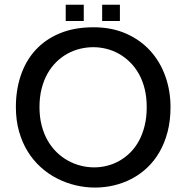

<svg xmlns="http://www.w3.org/2000/svg" viewBox="-20 -799 795 832"><path d="M718.9 -335Q718.9 -405.6 696.5 -468.5Q674.1 -531.4 631.4 -578.6Q588.7 -625.7 526.6 -653.3Q464.5 -680.8 385 -680.8Q301.9 -680.8 239 -654.5Q176 -628.3 133.8 -582Q91.6 -535.8 70.2 -472.5Q48.8 -409.3 48.8 -335Q48.8 -277.6 62.5 -229.4Q76.2 -181.3 100 -142.6Q123.9 -104 156.6 -74.5Q189.2 -45 227.4 -25.6Q265.5 -6.1 307.3 3.8Q349.1 13.8 391.6 13.8Q433.7 13.8 474.2 4.2Q514.6 -5.4 551 -24.5Q587.3 -43.6 618 -72.5Q648.7 -101.4 671.1 -140.3Q693.5 -179.1 706.2 -227.6Q718.9 -276.1 718.9 -335ZM615.8 -335Q615.8 -291 606.9 -254.5Q597.9 -218 582.2 -188.9Q566.4 -159.8 544.7 -138.2Q523.1 -116.7 497.9 -102.4Q472.7 -88 444.6 -80.9Q416.6 -73.7 387.9 -73.7Q358.5 -73.7 329.7 -81.1Q300.9 -88.4 274.6 -102.9Q248.3 -117.4 225.6 -139.3Q203 -161.3 186.5 -190.2Q169.9 -219.1 160.5 -255.4Q151.1 -291.7 151.1 -335Q151.1 -378.5 160.3 -414.6Q169.4 -450.6 185.5 -479.4Q201.7 -508.2 223.6 -529.8Q245.5 -551.4 271.4 -565.9Q297.4 -580.3 326.1 -587.4Q354.9 -594.5 384.3 -594.5Q413 -594.5 441.3 -587.4Q469.6 -580.3 495.3 -565.9Q521 -551.4 543.1 -529.8Q565.2 -508.2 581.4 -479.4Q597.7 -450.6 606.8 -414.3Q615.8 -378.1 615.8 -335ZM343 -778.6H264.8V-708H343ZM499.6 -778.6H422.7V-708H499.6Z"/></svg>

Font: SaysetthaMai Thin
Style: Regular
Weight: 100
Designer: John M. Durdin
Foundry: Lao Script for Windows
Version: Version 1.101